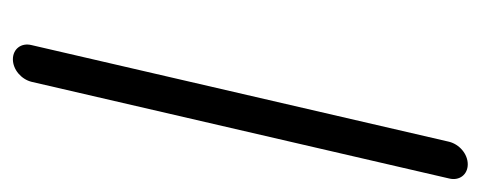

<svg xmlns="http://www.w3.org/2000/svg" viewBox="-244 -474 746 298"><g transform="rotate(90 129.0 -325.0)"><path d="M107 -1 257 -649C261 -665 251 -678 235 -678C219 -678 204 -665 200 -649L50 -1C46 15 56 28 72 28C88 28 103 15 107 -1Z"/></g></svg>

Font: Electronic
Style: It
Weight: 400
Version: Version 1.011